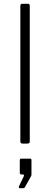

<svg xmlns="http://www.w3.org/2000/svg" viewBox="-20 -762 266 1019"><path d="M138 -13Q138 -6 135.5 -3Q133 0 125 0H100Q88 0 88 -11V-731Q88 -742 98 -742H128Q138 -742 138 -731ZM85 237Q82 237 80.5 234Q79 231 80 228L106 174Q108 169 107 166.5Q106 164 102 164H94Q85 164 85 154V89Q85 80 92 80H140Q147 80 147 87V164Q147 165 146.5 167.5Q146 170 146 171L113 230Q111 234 108 235.5Q105 237 98 237Z"/></svg>

Font: Libre Franklin Thin ExtraLight
Style: Regular
Weight: 250
Version: Version 3.000